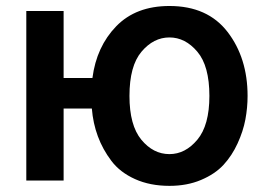

<svg xmlns="http://www.w3.org/2000/svg" viewBox="-20 -600 877 638"><path d="M410.2 -281.2Q410.2 -183.6 449.7 -135.7Q489.3 -87.9 543 -87.9Q595.7 -87.9 635.7 -135.7Q675.8 -183.6 675.8 -281.2Q675.8 -380.9 635.7 -428.2Q595.7 -475.6 543 -475.6Q490.2 -475.6 450.2 -428.2Q410.2 -380.9 410.2 -281.2ZM67.4 0V-563.5H191.4V-340.8H287.1Q300.8 -445.3 366.2 -512.7Q431.6 -580.1 543 -580.1Q669.9 -580.1 736.3 -493.7Q802.7 -407.2 802.7 -281.2Q802.7 -242.2 795.4 -203.1Q788.1 -164.1 769.5 -123.5Q751 -83 722.7 -52.2Q694.3 -21.5 647.9 -2Q601.6 17.6 543 17.6Q478.5 17.6 428.7 -4.9Q378.9 -27.3 350.1 -65.4Q321.3 -103.5 305.2 -147Q289.1 -190.4 285.2 -239.3H191.4V0Z"/></svg>

Font: Gothic A1
Style: Bold
Weight: 700
Version: Version 2.50